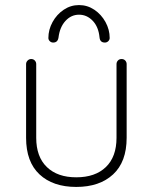

<svg xmlns="http://www.w3.org/2000/svg" viewBox="-20 -732 603 758"><path d="M480 -479V-188Q480 -93 426.5 -43.5Q373 6 281 6Q189 6 136 -43.5Q83 -93 83 -188V-479Q83 -487 89 -493Q95 -499 103 -499Q112 -499 117.5 -493Q123 -487 123 -479V-188Q123 -113 165 -72.5Q207 -32 281 -32Q356 -32 398 -72.5Q440 -113 440 -188V-479Q440 -487 445.5 -493Q451 -499 460 -499Q469 -499 474.5 -493Q480 -487 480 -479ZM413 -582Q413 -575 407.5 -569.5Q402 -564 394 -564Q375 -564 373 -584Q369 -626 346 -650Q323 -674 292 -674Q261 -674 238.5 -649.5Q216 -625 211 -584Q208 -564 190 -564Q182 -564 176.5 -569.5Q171 -575 171 -582Q171 -615 187.5 -645Q204 -675 231.5 -693.5Q259 -712 292 -712Q325 -712 352.5 -693.5Q380 -675 396.5 -645Q413 -615 413 -582Z"/></svg>

Font: Quicksand Light
Style: Regular
Weight: 300
Designer: Andrew Paglinawan
Foundry: Andrew Paglinawan
Version: Version 3.000